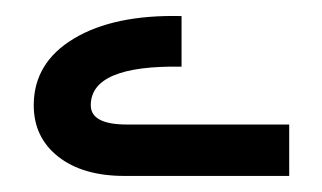

<svg xmlns="http://www.w3.org/2000/svg" viewBox="-20 -741 401 239"><path d="M135 -522Q83 -522 52.5 -546Q22 -570 22 -610Q22 -663 72 -693Q122 -723 206 -721V-658Q93 -660 93 -610Q93 -586 138 -586H340V-522Z"/></svg>

Font: LT Superior Semi-bold
Style: Regular
Weight: 600
Designer: Daniel Lyons
Foundry: LyonsType
Version: Version 1.0